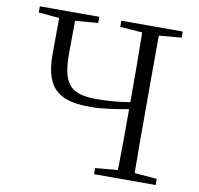

<svg xmlns="http://www.w3.org/2000/svg" viewBox="-80 -809 927 893"><g transform="rotate(10 383.0 -362.5)"><path d="M526 0H712V-29L606 -38C605 -137 605 -235 605 -335V-390C605 -490 605 -590 606 -687L712 -696V-725H422V-696L527 -688C529 -590 529 -490 529 -390V-359C467 -349 414 -346 371 -346C254 -346 209 -383 209 -527L210 -687L318 -696V-725H37V-696L135 -687L134 -516C134 -340 215 -305 353 -305C403 -305 467 -315 529 -326C529 -226 529 -131 527 -38L421 -29V0Z"/></g></svg>

Font: Noto Serif SC Light
Style: Regular
Weight: 300
Designer: Ryoko NISHIZUKA 西塚涼子 (kana & ideographs); Frank Grießhammer (Latin, Greek & Cyrillic); Wenlong ZHANG 张文龙 (bopomofo); San
Foundry: Adobe
Version: Version 2.001;hotconv 1.1.0;makeotfexe 2.6.0